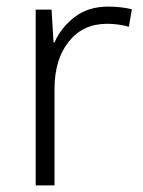

<svg xmlns="http://www.w3.org/2000/svg" viewBox="-20 -561 434 581"><path d="M307 -541Q346 -541 379 -533L370 -480Q338 -489 304 -489Q231 -489 188 -435Q145 -381 145 -292V0H88V-532H136L142 -433H145Q165 -478 206 -509.5Q247 -541 307 -541Z"/></svg>

Font: Noto Traditional Nushu Light
Style: Regular
Weight: 300
Designer: LIU Zhao
Foundry: LiuZhao Studio
Version: Version 2.003; ttfautohint (v1.8.4.7-5d5b)